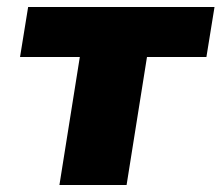

<svg xmlns="http://www.w3.org/2000/svg" viewBox="-20 -526 630 546"><path d="M149 0 207 -364H37L60 -506H590L567 -364H398L340 0Z"/></svg>

Font: Nunito Sans 7pt Black
Style: Italic
Weight: 900
Italic angle: -9°
Version: Version 3.101;gftools[0.9.27]